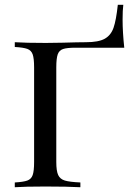

<svg xmlns="http://www.w3.org/2000/svg" viewBox="-20 -785 563 805"><path d="M494 -703Q494 -651 501 -585H297Q261 -585 244.5 -579.5Q228 -574 222 -557Q216 -540 216 -502V-106Q216 -68 224 -51Q232 -34 252 -28Q272 -22 317 -20V0Q265 -3 170 -3Q84 -3 42 0V-20Q78 -22 94.5 -28Q111 -34 117 -51Q123 -68 123 -106V-502Q123 -540 117 -557Q111 -574 94.5 -580Q78 -586 42 -588V-608Q87 -605 172 -605L244 -606Q308 -608 340 -608Q393 -608 419 -622.5Q445 -637 456 -668.5Q467 -700 474 -765H497Q494 -743 494 -703Z"/></svg>

Font: Playfair Display SC
Style: Regular
Weight: 400
Designer: Claus Eggers Sørensen
Foundry: Claus Eggers Sørensen
Version: Version 1.200; ttfautohint (v1.6)